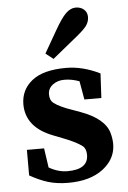

<svg xmlns="http://www.w3.org/2000/svg" viewBox="-55 -803 573 859"><g transform="rotate(-5 232.0 -374.0)"><path d="M251 -498Q325.7 -498 402.8 -460L397 -350.1H320.8L306.2 -433.1Q272 -445.8 240.2 -445.8Q209 -446.3 187 -429.7Q165 -413.1 165 -386.7Q165 -360.4 180.2 -348.1Q206.5 -327.6 264.2 -308.1L297.9 -295.9Q406.7 -256.3 424.8 -189.5Q452.1 -89.8 373 -28.8Q314.9 15.1 217.8 15.1Q166 15.1 126.5 2.9Q86.9 -9.3 44.9 -33.2V-147.9H122.1L134.8 -61Q176.3 -37.1 217.8 -37.1Q311 -37.1 311 -102.1Q311 -130.4 295.4 -142.6Q269.5 -162.6 213.9 -184.1L168 -202.1Q47.9 -248 46.9 -351.1Q46.9 -417 97.7 -457.5Q148.4 -498 251 -498ZM316.9 -763.2Q339.8 -763.2 354.5 -750.5Q369.1 -737.8 369.1 -716.3Q369.1 -694.8 355 -675.8Q340.8 -657.2 293.9 -620.1L199.2 -543L165 -569.8L223.1 -670.9Q252 -721.7 272.9 -742.2Q293.9 -762.7 316.9 -763.2Z"/></g></svg>

Font: SourceSerifPro-Bold
Style: Bold
Weight: 700
Designer: Frank Grießhammer
Foundry: Adobe Systems Incorporated
Version: Version 1.014;PS Version 1.0;hotconv 1.0.73;makeotf.lib2.5.5